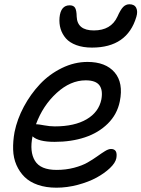

<svg xmlns="http://www.w3.org/2000/svg" viewBox="-20 -830 660 896"><path d="M409.2 -607.9Q367.7 -607.9 336.4 -619.4Q305.2 -630.9 287.8 -650.6Q270.5 -670.4 262.9 -695.1Q255.4 -719.7 257.8 -748Q263.2 -805.2 305.2 -805.2Q322.8 -805.2 330.1 -793.9Q337.4 -782.7 337.9 -752Q340.8 -688 418 -688Q498 -688 527.8 -752Q542.5 -785.2 554.9 -797.6Q567.4 -810.1 584 -810.1Q607.4 -810.1 615.7 -793.2Q624 -776.4 616.2 -751Q573.7 -607.9 409.2 -607.9ZM243.2 45.9Q194.8 45.9 156.7 32.7Q118.7 19.5 94.7 -4.2Q70.8 -27.8 56.6 -60.3Q42.5 -92.8 41.3 -131.6Q40 -170.4 47.9 -213.9Q60.1 -273.9 91.3 -332.3Q122.6 -390.6 166.5 -437.3Q210.4 -483.9 268.8 -512.5Q327.1 -541 388.2 -541Q473.1 -541 514.9 -492.2Q556.6 -443.4 539.1 -356.9Q526.9 -296.4 483.2 -253.2Q439.5 -210 376 -189Q312.5 -168 234.9 -168Q159.2 -168 131.8 -193.8Q117.2 -122.1 143.1 -79.6Q168.9 -37.1 244.1 -37.1Q287.6 -37.1 325.4 -47.1Q363.3 -57.1 388.4 -71.5Q413.6 -85.9 433.6 -100.3Q453.6 -114.7 470 -124.8Q486.3 -134.8 498 -134.8Q530.3 -134.8 522.9 -91.8Q518.6 -69.8 493.2 -45.7Q467.8 -21.5 430.7 -1.2Q393.6 19 343.3 32.5Q293 45.9 243.2 45.9ZM152.8 -250Q159.7 -250 186 -245.1Q212.4 -240.2 235.8 -240.2Q327.6 -240.2 384.3 -273.4Q440.9 -306.6 453.1 -366.2Q460.9 -409.7 443.6 -432.4Q426.3 -455.1 379.9 -455.1Q308.6 -455.1 244.1 -396Q179.7 -336.9 147.9 -250Z"/></svg>

Font: Shantell Sans Irregular
Style: Italic
Weight: 400
Italic angle: -11.31°
Designer: Stephen Nixon, Anya Danilova, Shantell Martin
Foundry: Arrow Type
Version: Version 1.006;[9816181b4]